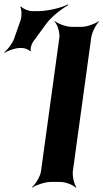

<svg xmlns="http://www.w3.org/2000/svg" viewBox="-59 -834 474 880"><path d="M275 -50 359 -661C362 -685 381 -722 395 -735L393 -737C378 -725 339 -711 315 -711H269C245 -711 207 -725 193 -737L191 -735C204 -722 216 -685 213 -661L129 -50C126 -26 104 11 87 24L88 26C106 14 148 0 172 0H218C242 0 277 14 288 26L291 24C281 11 272 -26 275 -50ZM36 -743 5 -655C-3 -634 -25 -605 -39 -595L-37 -592C-23 -602 10 -614 32 -614H42C54 -614 76 -606 79 -599L83 -601C78 -608 85 -632 93 -643L153 -725C177 -758 227 -796 253 -810L252 -814C226 -799 160 -783 115 -783H89C72 -783 45 -794 38 -804L34 -802C41 -792 41 -760 36 -743Z"/></svg>

Font: Asimov
Style: EdgeWideIt
Weight: 500
Designer: Google
Version: Version 2.000980: 2014